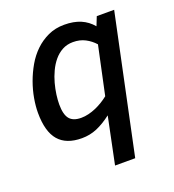

<svg xmlns="http://www.w3.org/2000/svg" viewBox="-132 -629 835 923"><g transform="rotate(-20 286.0 -167.0)"><path d="M348.1 -45.9Q308.6 -15.6 272.2 -0.2Q235.8 15.1 194.8 15.1Q115.2 15.1 76.2 -30.3Q37.1 -75.7 37.1 -171.9Q37.1 -205.6 43.9 -244.9Q50.8 -284.2 64.9 -323.5Q79.1 -362.8 100.3 -399.7Q121.6 -436.5 150.9 -464.6Q180.2 -492.7 217.3 -509.8Q254.4 -526.9 299.8 -526.9Q348.1 -526.9 383.3 -512Q418.5 -497.1 443.8 -466.8L461.9 -512.2H550.8L401.9 192.9H298.8ZM420.9 -382.8Q400.4 -405.8 373.3 -419.9Q346.2 -434.1 311 -434.1Q280.3 -434.1 256.1 -420.9Q231.9 -407.7 213.9 -386Q195.8 -364.3 182.9 -336.7Q169.9 -309.1 162.1 -280.3Q154.3 -251.5 150.6 -223.9Q147 -196.3 147 -174.8Q147 -123.5 165.3 -100.8Q183.6 -78.1 225.1 -78.1Q243.7 -78.1 262.9 -82.8Q282.2 -87.4 300.8 -95.5Q319.3 -103.5 336.4 -114Q353.5 -124.5 368.2 -136.2Z"/></g></svg>

Font: Clear Sans Medium
Style: Italic
Weight: 500
Italic angle: -12°
Foundry: Intel Corporation
Version: Version 1.00